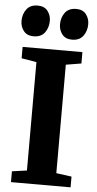

<svg xmlns="http://www.w3.org/2000/svg" viewBox="-63 -1013 531 1051"><g transform="rotate(5 202.0 -488.0)"><path d="M120.5 -71V-666.5L38 -680.5V-743H366.5V-680.5L282 -666.5V-70.5L366.5 -59V0H39V-59.5ZM92 -806Q56 -806 37.8 -829.5Q19.5 -853 19.5 -884Q19.5 -921.5 39.8 -948.5Q60 -975.5 100.5 -975.5H101.5Q137.5 -975.5 155.8 -952Q174 -928.5 174 -898Q174 -860.5 153.8 -833.2Q133.5 -806 93 -806ZM303 -806Q267.5 -806 249.2 -829.5Q231 -853 231 -884Q231 -921.5 251.2 -948.5Q271.5 -975.5 312 -975.5H313Q349 -975.5 367 -952Q385 -928.5 385 -898Q385 -860.5 364.8 -833.2Q344.5 -806 304 -806Z"/></g></svg>

Font: Merriweather 28pt ExtraBold
Style: Regular
Weight: 800
Version: Version 2.100